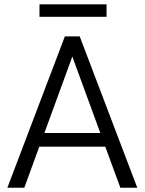

<svg xmlns="http://www.w3.org/2000/svg" viewBox="-20 -882 679 902"><path d="M545.4 0 474.6 -192.9H164.6L94.2 0H14.6L284.7 -710.9H354.5L625 0ZM188.5 -257.3H451.2L319.8 -616.2ZM480.5 -861.8V-803.2H165.5V-861.8Z"/></svg>

Font: Vazirmatn RD FD Light
Style: Regular
Weight: 300
Designer: Saber Rastikerdar
Foundry: Saber Rastikerdar
Version: Version 33.003